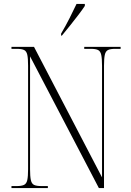

<svg xmlns="http://www.w3.org/2000/svg" viewBox="-20 -951 660 971"><path d="M38 0V-10H65Q89 -10 101.5 -16Q114 -22 118 -40.5Q122 -59 122 -95V-619Q122 -656 118 -674Q114 -692 102 -698Q90 -704 65 -704H38V-714H152L496 -54V-619Q496 -655 492 -673.5Q488 -692 476 -698Q464 -704 439 -704H406V-714H590V-704H563Q538 -704 526 -698Q514 -692 510 -673.5Q506 -655 506 -619V0H480L132 -666V-95Q132 -59 136 -40.5Q140 -22 152 -16Q164 -10 189 -10H222V0ZM289 -781Q312 -820 331.5 -858.5Q351 -897 367 -931H409V-921Q398 -904 377.5 -877Q357 -850 334.5 -822Q312 -794 293 -771H289Z"/></svg>

Font: Noto Serif Display Condensed ExtraLight
Style: Regular
Weight: 200
Width: 3
Designer: Monotype Design Team
Foundry: Monotype Imaging Inc.
Version: Version 2.009